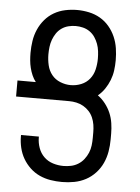

<svg xmlns="http://www.w3.org/2000/svg" viewBox="-53 -785 607 835"><g transform="rotate(5 250.0 -367.5)"><path d="M249 8Q224 8 199 4Q174 0 151 -10.5Q128 -21 109.5 -38.5Q91 -56 78.5 -77.5Q66 -99 60 -124Q54 -149 54 -174V-180H132V-176Q132 -153 140 -130.5Q148 -108 164.5 -92Q181 -76 203.5 -69Q226 -62 249 -62Q266 -62 282.5 -65.5Q299 -69 313.5 -78Q328 -87 338.5 -100.5Q349 -114 355.5 -129.5Q362 -145 364 -161.5Q366 -178 366 -195V-220Q366 -236 363.5 -252Q361 -268 354.5 -283Q348 -298 337 -310Q326 -322 312 -330Q298 -338 282 -341.5Q266 -345 250 -345H18V-415H98Q88 -428 81.5 -443Q75 -458 71 -474Q67 -490 65.5 -506.5Q64 -523 64 -540Q64 -566 68 -592Q72 -618 82.5 -642Q93 -666 110 -686Q127 -706 149.5 -719Q172 -732 198 -737.5Q224 -743 250 -743Q276 -743 302 -737.5Q328 -732 350.5 -719Q373 -706 390 -686Q407 -666 417.5 -642Q428 -618 432 -592Q436 -566 436 -540Q436 -517 433 -495Q430 -473 422 -452.5Q414 -432 401.5 -413.5Q389 -395 372 -381Q390 -368 404.5 -349.5Q419 -331 428 -310Q437 -289 440.5 -266Q444 -243 444 -220V-195Q444 -168 439.5 -141.5Q435 -115 424 -91Q413 -67 394.5 -47Q376 -27 352.5 -14.5Q329 -2 302.5 3Q276 8 249 8ZM250 -415Q274 -415 296 -424Q318 -433 332.5 -451Q347 -469 352.5 -492.5Q358 -516 358 -540Q358 -556 356 -572.5Q354 -589 348.5 -604Q343 -619 334 -632.5Q325 -646 311.5 -655.5Q298 -665 282 -669Q266 -673 250 -673Q234 -673 218 -669Q202 -665 188.5 -655.5Q175 -646 166 -632.5Q157 -619 151.5 -604Q146 -589 144 -572.5Q142 -556 142 -540Q142 -516 147.5 -492.5Q153 -469 167.5 -451Q182 -433 204.5 -424Q227 -415 250 -415Z"/></g></svg>

Font: Moesevka
Style: Regular
Weight: 400
Monospace: yes
Designer: Belleve Invis
Foundry: Belleve Invis
Version: Version 32.5.0; ttfautohint (v1.8.4)